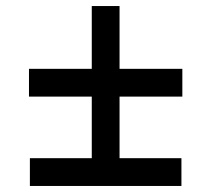

<svg xmlns="http://www.w3.org/2000/svg" viewBox="-20 -616 700 636"><path d="M76 -388H284V-596H376V-388H584V-296H376V-92H581V0H79V-92H284V-296H76Z"/></svg>

Font: Application Medium
Style: Regular
Weight: 500
Designer: Wei Huang
Foundry: Wei Huang
Version: Version 0.012